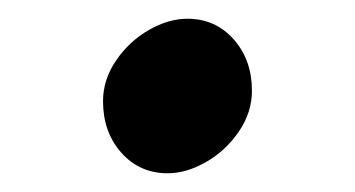

<svg xmlns="http://www.w3.org/2000/svg" viewBox="-20 -175 379 205"><path d="M249 -78Q249 -55 235 -34.5Q221 -14 200 -2Q179 10 159 10Q129 10 109.5 -12Q90 -34 90 -67Q90 -90 104 -110.5Q118 -131 139 -143Q160 -155 180 -155Q210 -155 229.5 -133Q249 -111 249 -78Z"/></svg>

Font: Inknut Antiqua
Style: Regular
Weight: 400
Designer: Claus Eggers Sørensen
Foundry: Claus Eggers Sørensen
Version: Version 1.003; ttfautohint (v1.8.2) -l 8 -r 50 -G 200 -x 14 